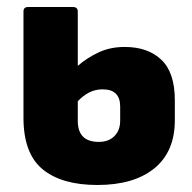

<svg xmlns="http://www.w3.org/2000/svg" viewBox="-20 -517 547 548"><path d="M258 11Q156 11 101.5 -34Q47 -79 47 -181V-484Q47 -497 60 -497H188Q202 -497 202 -484V-329Q227 -351 260.5 -367Q294 -383 336 -383Q402 -383 440.5 -346.5Q479 -310 479 -231V-174Q479 -84 420.5 -36.5Q362 11 258 11ZM202 -172Q202 -112 262 -112Q290 -112 306.5 -128.5Q323 -145 323 -173V-213Q323 -262 273 -262Q252 -262 234.5 -253Q217 -244 202 -228Z"/></svg>

Font: Sofia Sans Semi Condensed Black
Style: Regular
Weight: 900
Designer: Botio Nikoltchev, Ani Petrova
Foundry: lettersoup
Version: Version 4.100; ttfautohint (v1.8.4.7-5d5b)